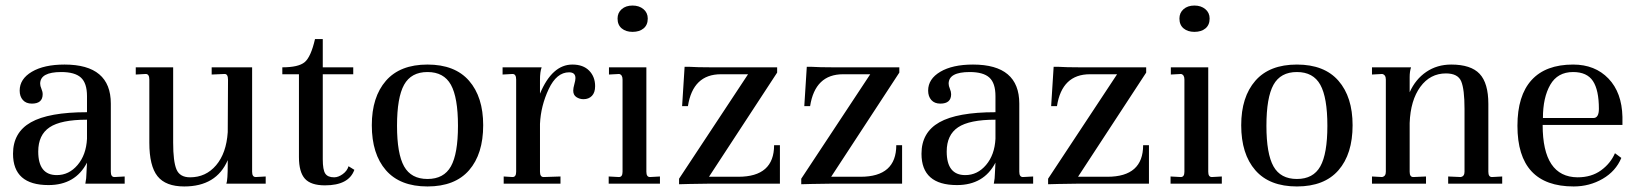

<svg xmlns="http://www.w3.org/2000/svg" viewBox="-20 -663 5911 693"><path d="M393 -24 430 -26V0H288Q292 -20 292 -37L294 -76Q252 5 155 5Q27 5 27 -108Q27 -185 91.5 -221.5Q156 -258 294 -258V-316Q294 -363 272 -383Q250 -403 201 -403Q125 -403 125 -361Q125 -353 129.5 -342.5Q134 -332 134 -323Q134 -289 95 -289Q74 -289 62.5 -302Q51 -315 51 -336Q51 -378 95 -404Q139 -430 213 -430Q380 -430 380 -289V-43Q380 -24 393 -24ZM185 -31Q229 -31 260 -67.5Q291 -104 294 -162V-231Q200 -231 159 -203.5Q118 -176 118 -116Q118 -31 185 -31Z M903 -24 939 -26V0H797Q802 -12 802 -72V-85Q761 10 645 10Q578 10 548.5 -27Q519 -64 519 -148V-376Q519 -396 506 -396L470 -394V-420H605V-148Q605 -80 617 -51.5Q629 -23 666 -23Q723 -23 760 -66.5Q797 -110 802 -186L803 -375Q803 -396 791 -396L744 -394V-420H890V-43Q890 -24 903 -24ZM803 -220V-226Z M1145 -522V-420H1255V-395H1145V-88Q1145 -50 1154 -36.5Q1163 -23 1186 -23Q1201 -23 1217 -34.5Q1233 -46 1238 -63L1259 -50Q1239 6 1153 6Q1102 6 1080.5 -18Q1059 -42 1059 -96V-395H999V-420Q1057 -420 1079.5 -438.5Q1102 -457 1117 -522Z M1322 -211Q1322 -313 1373 -371.5Q1424 -430 1523 -430Q1622 -430 1673 -371.5Q1724 -313 1724 -211Q1724 -107 1673 -48.5Q1622 10 1523 10Q1424 10 1373 -48.5Q1322 -107 1322 -211ZM1413 -209Q1413 -108 1438.5 -62.5Q1464 -17 1523 -17Q1582 -17 1607.5 -62.5Q1633 -108 1633 -209Q1633 -311 1607.5 -357Q1582 -403 1523 -403Q1464 -403 1438.5 -357Q1413 -311 1413 -209Z M2046 -430Q2085 -430 2106.5 -408Q2128 -386 2128 -352Q2128 -329 2116.5 -317Q2105 -305 2086 -305Q2072 -305 2060.5 -312.5Q2049 -320 2049 -336Q2049 -345 2053 -359Q2057 -373 2057 -381Q2057 -402 2034 -402Q1989 -402 1960.5 -341.5Q1932 -281 1929 -216V-43Q1929 -24 1942 -24L2003 -26V0H1798V-26L1830 -24Q1843 -24 1843 -43V-376Q1843 -396 1830 -396L1794 -394V-420H1935Q1929 -404 1929 -374V-325Q1973 -430 2046 -430Z M2318 -596Q2318 -573 2303 -560.5Q2288 -548 2263 -548Q2239 -548 2224 -560.5Q2209 -573 2209 -596Q2209 -617 2224 -630Q2239 -643 2263 -643Q2287 -643 2302.5 -630Q2318 -617 2318 -596ZM2313 -420V-43Q2313 -24 2326 -24L2362 -26V0H2177V-26L2214 -24Q2227 -24 2227 -43V-376Q2227 -393 2215 -396L2178 -394V-420Z M2774 -139H2795V0H2535Q2505 0 2468.5 1Q2432 2 2431 2V-18L2680 -395H2582Q2481 -395 2463 -280H2442L2451 -422H2465Q2479 -421 2501.5 -420.5Q2524 -420 2547 -420H2785V-401L2539 -25H2645Q2774 -25 2774 -139Z M3215 -139H3236V0H2976Q2946 0 2909.5 1Q2873 2 2872 2V-18L3121 -395H3023Q2922 -395 2904 -280H2883L2892 -422H2906Q2920 -421 2942.5 -420.5Q2965 -420 2988 -420H3226V-401L2980 -25H3086Q3215 -25 3215 -139Z M3672 -24 3709 -26V0H3567Q3571 -20 3571 -37L3573 -76Q3531 5 3434 5Q3306 5 3306 -108Q3306 -185 3370.5 -221.5Q3435 -258 3573 -258V-316Q3573 -363 3551 -383Q3529 -403 3480 -403Q3404 -403 3404 -361Q3404 -353 3408.5 -342.5Q3413 -332 3413 -323Q3413 -289 3374 -289Q3353 -289 3341.5 -302Q3330 -315 3330 -336Q3330 -378 3374 -404Q3418 -430 3492 -430Q3659 -430 3659 -289V-43Q3659 -24 3672 -24ZM3464 -31Q3508 -31 3539 -67.5Q3570 -104 3573 -162V-231Q3479 -231 3438 -203.5Q3397 -176 3397 -116Q3397 -31 3464 -31Z M4106 -139H4127V0H3867Q3837 0 3800.5 1Q3764 2 3763 2V-18L4012 -395H3914Q3813 -395 3795 -280H3774L3783 -422H3797Q3811 -421 3833.5 -420.5Q3856 -420 3879 -420H4117V-401L3871 -25H3977Q4106 -25 4106 -139Z M4346 -596Q4346 -573 4331 -560.5Q4316 -548 4291 -548Q4267 -548 4252 -560.5Q4237 -573 4237 -596Q4237 -617 4252 -630Q4267 -643 4291 -643Q4315 -643 4330.5 -630Q4346 -617 4346 -596ZM4341 -420V-43Q4341 -24 4354 -24L4390 -26V0H4205V-26L4242 -24Q4255 -24 4255 -43V-376Q4255 -393 4243 -396L4206 -394V-420Z M4460 -211Q4460 -313 4511 -371.5Q4562 -430 4661 -430Q4760 -430 4811 -371.5Q4862 -313 4862 -211Q4862 -107 4811 -48.5Q4760 10 4661 10Q4562 10 4511 -48.5Q4460 -107 4460 -211ZM4551 -209Q4551 -108 4576.5 -62.5Q4602 -17 4661 -17Q4720 -17 4745.5 -62.5Q4771 -108 4771 -209Q4771 -311 4745.5 -357Q4720 -403 4661 -403Q4602 -403 4576.5 -357Q4551 -311 4551 -209Z M5365 -24 5402 -26V0H5207V-26L5253 -24Q5266 -27 5266 -43V-270Q5266 -341 5254 -369.5Q5242 -398 5199 -398Q5142 -398 5106.5 -349.5Q5071 -301 5068 -219V-43Q5068 -24 5081 -24L5127 -26V0H4932V-26L4969 -24Q4982 -27 4982 -43V-376Q4982 -393 4969 -396L4932 -394V-420H5073Q5068 -405 5068 -385V-330Q5089 -377 5128 -403.5Q5167 -430 5218 -430Q5289 -430 5320.5 -396.5Q5352 -363 5352 -288V-43Q5352 -24 5365 -24Z M5658 -430Q5737 -430 5785.5 -379.5Q5834 -329 5836 -241V-212H5548Q5548 -24 5674 -23Q5724 -23 5758.5 -48Q5793 -73 5809 -110L5832 -93Q5812 -45 5764.5 -17.5Q5717 10 5660 10Q5457 10 5457 -209Q5457 -318 5508 -374Q5559 -430 5658 -430ZM5658 -403Q5602 -403 5575.5 -357Q5549 -311 5549 -237H5731Q5751 -237 5751 -270Q5751 -338 5729.5 -370.5Q5708 -403 5658 -403Z"/></svg>

Font: Unna
Style: Regular
Weight: 400
Designer: Jorge de Buen U.
Foundry: Omnibus-Type
Version: Version 2.006;PS 002.006;hotconv 1.0.70;makeotf.lib2.5.58329